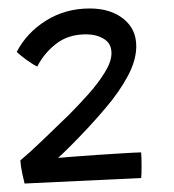

<svg xmlns="http://www.w3.org/2000/svg" viewBox="-20 -678 411 453"><path d="M313 -318.5Q314 -307 314 -285.8Q314 -264.5 313 -258L38 -245Q36.5 -250 32.8 -267.5Q29 -285 28 -299.5Q48.5 -316.5 79.8 -346.5Q111 -376.5 142.5 -407Q165 -429.5 188.2 -455.5Q211.5 -481.5 227.2 -507Q243 -532.5 243 -552.5Q243 -575.5 225.2 -586.2Q207.5 -597 183 -597Q141 -597 112.2 -574.5Q83.5 -552 68 -521Q58 -525.5 42.5 -536.8Q27 -548 19.5 -555.5Q43 -601 88.8 -629.5Q134.5 -658 191.5 -658Q240.5 -658 271 -633.8Q301.5 -609.5 301.5 -569Q301.5 -536 281.5 -498.5Q261.5 -461 228.5 -422.5Q210.5 -401 186.8 -375.5Q163 -350 143 -330.2Q123 -310.5 117 -305.5Q129 -306.5 154 -308.5Q179 -310.5 209.2 -312.5Q239.5 -314.5 267.5 -316.2Q295.5 -318 313 -318.5Z"/></svg>

Font: Grandstander Light
Style: Regular
Weight: 300
Designer: Tyler Finck
Foundry: Etcetera Type Co
Version: Version 1.200; ttfautohint (v1.8.3)